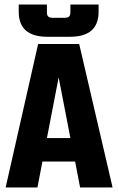

<svg xmlns="http://www.w3.org/2000/svg" viewBox="-20 -831 523 851"><path d="M335 0 313 -115H168L146 0H5L149 -636H331L479 0ZM188 -219H292L240 -488ZM290 -668H190Q63 -668 63 -779V-811H188V-776Q188 -763 194 -757.5Q200 -752 215 -752H265Q280 -752 286 -757.5Q292 -763 292 -776V-811H417V-779Q417 -668 290 -668Z"/></svg>

Font: Teko Semibold
Style: Regular
Weight: 600
Designer: Manushi Parikh, Jonny Pinhorn
Foundry: Indian Type Foundry
Version: Version 1.105;PS 1.0;hotconv 1.0.78;makeotf.lib2.5.61930; tt